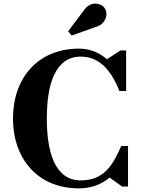

<svg xmlns="http://www.w3.org/2000/svg" viewBox="-20 -1028 785 1058"><path d="M506.5 -879C560 -893 580.5 -948 556.5 -983.5C536.5 -1013.5 477 -1023 443 -972L355.5 -856L374.5 -832ZM685.5 -223.5H648C600.5 -114.5 551 -34 425 -34C281 -34 238 -193 238 -375C238 -557 281 -716 425 -716C524.5 -716 590 -646.5 638 -526.5H675V-750H643.5L569.5 -701.5C527 -738.5 475 -760 415 -760C188 -760 51.5 -597 51.5 -375C51.5 -153 188 10 415 10C482.5 10 539.5 -12 584 -49.5L653 0H685.5Z"/></svg>

Font: Bodoni* 06
Style: Bold
Weight: 700
Version: Version 2.2